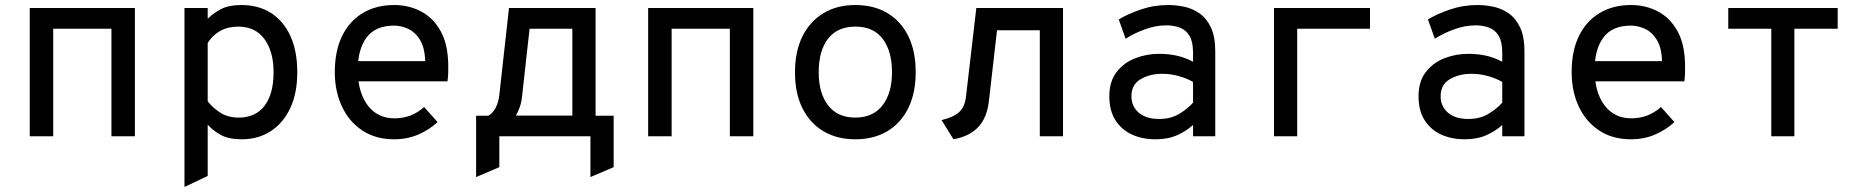

<svg xmlns="http://www.w3.org/2000/svg" viewBox="-20 -543 7432 765"><path d="M98.5 0V-511H517.5V0H424V-428.5H192V0Z M715 202V-511H807.5V-468.5Q830.5 -491 861.2 -507Q892 -523 941.5 -523Q1010.5 -523 1060.5 -490.8Q1110.5 -458.5 1137.5 -398.5Q1164.5 -338.5 1164.5 -255.5Q1164.5 -171 1136 -111.2Q1107.5 -51.5 1057.8 -19.8Q1008 12 944 12Q891.5 12 860 -5.2Q828.5 -22.5 807.5 -46.5V158ZM931.5 -74.5Q998 -74.5 1034 -121.5Q1070 -168.5 1070 -255.5Q1070 -338 1033.5 -387.5Q997 -437 929 -437Q888.5 -437 857.5 -419.8Q826.5 -402.5 807.5 -372V-139.5Q828 -113 858.2 -93.8Q888.5 -74.5 931.5 -74.5Z M1550.5 12Q1476.5 12 1423.5 -23.2Q1370.5 -58.5 1342.2 -119Q1314 -179.5 1314 -256Q1314 -340 1343.2 -399.8Q1372.5 -459.5 1425.8 -491.2Q1479 -523 1550.5 -523Q1609.5 -523 1658.5 -497Q1707.5 -471 1736.8 -417Q1766 -363 1766 -278.5Q1766 -268 1765.8 -252.5Q1765.5 -237 1763 -219H1386V-299.5H1674Q1672.5 -353.5 1653.2 -384.5Q1634 -415.5 1606 -428.2Q1578 -441 1550.5 -441Q1475.5 -441 1440.5 -393.5Q1405.5 -346 1405.5 -265.5Q1405.5 -176.5 1444.5 -124Q1483.5 -71.5 1552.5 -71.5Q1584.5 -71.5 1613.8 -82.2Q1643 -93 1670 -116.5L1723.5 -56.5Q1692 -27 1647.8 -7.5Q1603.5 12 1550.5 12Z M1877 162.5V-82H1926Q1944.5 -93 1955.5 -114.5Q1966.5 -136 1970 -169L2008 -511H2353V-82H2425V123L2332.5 162.5V0H1969.5V123ZM2035.5 -82.5H2260.5V-428.5H2090L2060 -158Q2057.5 -134.5 2050.8 -116Q2044 -97.5 2035.5 -82.5Z M2562.5 0V-511H2981.5V0H2888V-428.5H2656V0Z M3388 12Q3315 12 3261 -20Q3207 -52 3177.2 -111.8Q3147.5 -171.5 3147.5 -255Q3147.5 -338 3177.2 -398Q3207 -458 3261 -490.5Q3315 -523 3388 -523Q3461.5 -523 3515.5 -491Q3569.5 -459 3599 -399Q3628.5 -339 3628.5 -255.5Q3628.5 -172.5 3599 -112.5Q3569.5 -52.5 3515.5 -20.2Q3461.5 12 3388 12ZM3388 -74.5Q3458.5 -74.5 3496.2 -123.2Q3534 -172 3534 -255.5Q3534 -339 3497.2 -388Q3460.5 -437 3388 -437Q3317 -437 3279.5 -389Q3242 -341 3242 -255Q3242 -172 3279.5 -123.2Q3317 -74.5 3388 -74.5Z M3779 12 3731.5 -64.5Q3780 -76 3802.2 -97Q3824.5 -118 3829 -159L3870 -511H4215.5V0H4123V-422.5H3952.5L3920 -139Q3912.5 -73.5 3877.5 -36.5Q3842.5 0.5 3779 12Z M4584.5 12Q4531 12 4489.5 -7.2Q4448 -26.5 4424 -64.5Q4400 -102.5 4400 -159.5Q4400 -218.5 4428.8 -255.8Q4457.5 -293 4502.8 -310.8Q4548 -328.5 4598 -328.5Q4636 -328.5 4668.8 -321.2Q4701.5 -314 4733.5 -297V-333.5Q4733.5 -376.5 4719.5 -400Q4705.5 -423.5 4681.2 -432.8Q4657 -442 4627 -442Q4585.5 -442 4542 -426.2Q4498.5 -410.5 4465 -388.5L4437.5 -465.5Q4472.5 -487 4524.8 -505Q4577 -523 4635.5 -523Q4666.5 -523 4699 -516Q4731.5 -509 4759.5 -489.5Q4787.5 -470 4804.8 -433.5Q4822 -397 4822 -338.5V0H4733.5V-45Q4708 -21.5 4671 -4.8Q4634 12 4584.5 12ZM4598.5 -69Q4645 -69 4678.8 -89.5Q4712.5 -110 4733.5 -134V-216.5Q4711 -230 4678 -239.5Q4645 -249 4610.5 -249Q4561.5 -249 4524.8 -227.5Q4488 -206 4488 -159.5Q4488 -119.5 4517 -94.2Q4546 -69 4598.5 -69Z M5056 0V-511H5438.5V-428.5H5148.5V0Z M5816.5 12Q5763 12 5721.5 -7.2Q5680 -26.5 5656 -64.5Q5632 -102.5 5632 -159.5Q5632 -218.5 5660.8 -255.8Q5689.5 -293 5734.8 -310.8Q5780 -328.5 5830 -328.5Q5868 -328.5 5900.8 -321.2Q5933.5 -314 5965.5 -297V-333.5Q5965.5 -376.5 5951.5 -400Q5937.5 -423.5 5913.2 -432.8Q5889 -442 5859 -442Q5817.5 -442 5774 -426.2Q5730.5 -410.5 5697 -388.5L5669.5 -465.5Q5704.5 -487 5756.8 -505Q5809 -523 5867.5 -523Q5898.5 -523 5931 -516Q5963.5 -509 5991.5 -489.5Q6019.5 -470 6036.8 -433.5Q6054 -397 6054 -338.5V0H5965.5V-45Q5940 -21.5 5903 -4.8Q5866 12 5816.5 12ZM5830.5 -69Q5877 -69 5910.8 -89.5Q5944.5 -110 5965.5 -134V-216.5Q5943 -230 5910 -239.5Q5877 -249 5842.5 -249Q5793.5 -249 5756.8 -227.5Q5720 -206 5720 -159.5Q5720 -119.5 5749 -94.2Q5778 -69 5830.5 -69Z M6478.5 12Q6404.5 12 6351.5 -23.2Q6298.5 -58.5 6270.2 -119Q6242 -179.5 6242 -256Q6242 -340 6271.2 -399.8Q6300.5 -459.5 6353.8 -491.2Q6407 -523 6478.5 -523Q6537.5 -523 6586.5 -497Q6635.5 -471 6664.8 -417Q6694 -363 6694 -278.5Q6694 -268 6693.8 -252.5Q6693.5 -237 6691 -219H6314V-299.5H6602Q6600.5 -353.5 6581.2 -384.5Q6562 -415.5 6534 -428.2Q6506 -441 6478.5 -441Q6403.5 -441 6368.5 -393.5Q6333.5 -346 6333.5 -265.5Q6333.5 -176.5 6372.5 -124Q6411.5 -71.5 6480.5 -71.5Q6512.5 -71.5 6541.8 -82.2Q6571 -93 6598 -116.5L6651.5 -56.5Q6620 -27 6575.8 -7.5Q6531.5 12 6478.5 12Z M7037.5 0V-428.5H6866V-511H7302V-428.5H7129.5V0Z"/></svg>

Font: Overpass Mono Medium
Style: Regular
Weight: 500
Monospace: yes
Designer: Delve Withrington, Dave Bailey
Foundry: Delve Fonts LLC
Version: Version 4.000